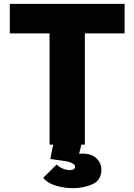

<svg xmlns="http://www.w3.org/2000/svg" viewBox="-20 -753 700 1000"><path d="M629 -579H422V0H238V-579H31V-733H629ZM205 173 275 104Q291 119 309.5 126Q328 133 344 133Q357 133 364 128Q371 123 371 114Q371 105 356 97Q341 89 312 85L242 75L261 -20H409L392 48Q399 47 410 47Q456 47 482 71.5Q508 96 508 130Q508 186 461.5 206.5Q415 227 359 227Q315 227 271 214Q227 201 205 173Z"/></svg>

Font: Kreadon
Style: Regular
Weight: 400
Designer: kohakuno
Foundry: StudioGnu
Version: Version 1.000;Glyphs 3.1.2 (3151)